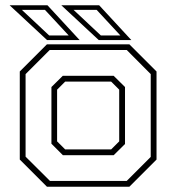

<svg xmlns="http://www.w3.org/2000/svg" viewBox="-20 -708 668 728"><path d="M158 0 55 -103V-437L158 -540H470.5L573.5 -437V-103L470.5 0ZM169.5 -22H460.5L551.5 -113V-427L460.5 -518.5H168.5L77 -427V-114ZM218.5 -119.5 175 -163V-378L218 -420.5H411L454 -378V-162L411 -119.5ZM227 -141.5H401.5L432 -172V-368L401.5 -398.5H227L196.5 -368V-172ZM478 -556H354.5L212.5 -688H356ZM436.5 -573.5 346.5 -670.5H259L362.5 -573.5ZM282 -556H158.5L16.5 -688H160ZM240.5 -573.5 150.5 -670.5H63L166.5 -573.5Z"/></svg>

Font: Tourney Thin ExtraLight
Style: Regular
Weight: 250
Version: Version 1.015